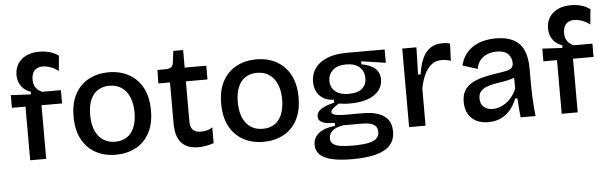

<svg xmlns="http://www.w3.org/2000/svg" viewBox="-53 -898 4004 1266"><g transform="rotate(-5 1949.0 -265.0)"><path d="M116 0V-355H26V-439L159 -432V-450Q131 -459 112.5 -476.5Q94 -494 84.5 -517.5Q75 -541 75 -568Q75 -610 95 -641.5Q115 -673 151.5 -690.5Q188 -708 237 -708Q278 -708 311 -697.5Q344 -687 365 -670L355 -570Q334 -587 306 -598Q278 -609 251 -609Q219 -609 198.5 -589.5Q178 -570 178 -529Q178 -504 186 -487Q194 -470 207 -459.5Q220 -449 233 -443H358V-355H222V0Z M682 13Q607 13 549 -19Q491 -51 458.5 -112Q426 -173 426 -262Q426 -353 460 -413Q494 -473 551.5 -503Q609 -533 681 -533Q755 -533 813 -502Q871 -471 904.5 -410Q938 -349 938 -258Q938 -168 904.5 -107.5Q871 -47 813 -17Q755 13 682 13ZM686 -73Q731 -73 763 -94Q795 -115 812 -156Q829 -197 829 -254Q829 -313 811 -355.5Q793 -398 759.5 -421Q726 -444 678 -444Q635 -444 602.5 -423.5Q570 -403 553 -362.5Q536 -322 536 -264Q536 -173 576 -123Q616 -73 686 -73Z M1231 11Q1154 11 1116.5 -31Q1079 -73 1079 -160V-431H1002L1004 -520H1054Q1080 -520 1093 -528.5Q1106 -537 1109 -559L1119 -636H1184V-520H1327V-429H1184V-163Q1184 -124 1202 -107Q1220 -90 1255 -90Q1274 -90 1293.5 -94.5Q1313 -99 1331 -112V-7Q1301 3 1276 7Q1251 11 1231 11Z M1659 13Q1584 13 1526 -19Q1468 -51 1435.5 -112Q1403 -173 1403 -262Q1403 -353 1437 -413Q1471 -473 1528.5 -503Q1586 -533 1658 -533Q1732 -533 1790 -502Q1848 -471 1881.5 -410Q1915 -349 1915 -258Q1915 -168 1881.5 -107.5Q1848 -47 1790 -17Q1732 13 1659 13ZM1663 -73Q1708 -73 1740 -94Q1772 -115 1789 -156Q1806 -197 1806 -254Q1806 -313 1788 -355.5Q1770 -398 1736.5 -421Q1703 -444 1655 -444Q1612 -444 1579.5 -423.5Q1547 -403 1530 -362.5Q1513 -322 1513 -264Q1513 -173 1553 -123Q1593 -73 1663 -73Z M2234 178Q2150 178 2096.5 165Q2043 152 2018 126Q1993 100 1993 62Q1993 16 2029 -13.5Q2065 -43 2138 -51V-71Q2084 -70 2056.5 -82.5Q2029 -95 2029 -122Q2029 -150 2056.5 -169.5Q2084 -189 2146 -204V-223Q2085 -225 2052 -261Q2019 -297 2019 -353Q2019 -404 2046.5 -442.5Q2074 -481 2127.5 -502.5Q2181 -524 2257 -524H2508V-436L2347 -460V-440Q2407 -429 2437 -402Q2467 -375 2467 -329Q2467 -288 2441.5 -256Q2416 -224 2367 -206.5Q2318 -189 2247 -189Q2234 -189 2219 -190Q2204 -191 2175 -195Q2151 -180 2136.5 -167Q2122 -154 2122 -144Q2122 -134 2134.5 -128Q2147 -122 2166 -120Q2185 -118 2202 -118H2330Q2350 -118 2381 -114.5Q2412 -111 2443 -98Q2474 -85 2495 -57.5Q2516 -30 2516 19Q2516 75 2484 110Q2452 145 2389 161.5Q2326 178 2234 178ZM2241 89Q2305 89 2344 81.5Q2383 74 2401 57Q2419 40 2419 14Q2419 -10 2407 -23.5Q2395 -37 2377.5 -42.5Q2360 -48 2342 -49Q2324 -50 2311 -50H2192Q2139 -41 2118 -19.5Q2097 2 2097 28Q2097 53 2115 66.5Q2133 80 2165.5 84.5Q2198 89 2241 89ZM2248 -253Q2306 -253 2335.5 -278.5Q2365 -304 2365 -346Q2365 -391 2335 -419.5Q2305 -448 2246 -448Q2188 -448 2157.5 -420Q2127 -392 2127 -349Q2127 -320 2141 -298.5Q2155 -277 2181.5 -265Q2208 -253 2248 -253Z M2624 0V-271V-520H2718L2713 -340H2730Q2739 -401 2758 -444Q2777 -487 2810 -509.5Q2843 -532 2892 -532Q2902 -532 2914 -531Q2926 -530 2941 -525L2936 -411Q2921 -417 2905 -419.5Q2889 -422 2876 -422Q2836 -422 2808 -399.5Q2780 -377 2761.5 -337.5Q2743 -298 2733 -246V0Z M3147 13Q3104 13 3070 -3.5Q3036 -20 3016.5 -53Q2997 -86 2997 -135Q2997 -174 3011.5 -202.5Q3026 -231 3055.5 -250.5Q3085 -270 3131 -282.5Q3177 -295 3240 -304Q3275 -309 3297.5 -314Q3320 -319 3330.5 -330Q3341 -341 3341 -363Q3341 -397 3317.5 -421.5Q3294 -446 3242 -446Q3213 -446 3184.5 -436Q3156 -426 3135.5 -403.5Q3115 -381 3108 -343L3010 -374Q3019 -412 3039 -441.5Q3059 -471 3089 -491.5Q3119 -512 3158.5 -522.5Q3198 -533 3245 -533Q3314 -533 3359 -510Q3404 -487 3426.5 -439.5Q3449 -392 3449 -318V-212Q3449 -179 3450.5 -142.5Q3452 -106 3454.5 -69.5Q3457 -33 3461 0H3362Q3359 -30 3356.5 -62Q3354 -94 3352 -127H3337Q3323 -89 3297.5 -57Q3272 -25 3234.5 -6Q3197 13 3147 13ZM3185 -71Q3206 -71 3227.5 -78Q3249 -85 3270.5 -99.5Q3292 -114 3310.5 -137Q3329 -160 3343 -192L3342 -286L3368 -281Q3351 -266 3325.5 -258Q3300 -250 3270 -245.5Q3240 -241 3210.5 -235.5Q3181 -230 3156.5 -220.5Q3132 -211 3117.5 -194Q3103 -177 3103 -147Q3103 -110 3126 -90.5Q3149 -71 3185 -71Z M3634 0V-355H3544V-439L3677 -432V-450Q3649 -459 3630.5 -476.5Q3612 -494 3602.5 -517.5Q3593 -541 3593 -568Q3593 -610 3613 -641.5Q3633 -673 3669.5 -690.5Q3706 -708 3755 -708Q3796 -708 3829 -697.5Q3862 -687 3883 -670L3873 -570Q3852 -587 3824 -598Q3796 -609 3769 -609Q3737 -609 3716.5 -589.5Q3696 -570 3696 -529Q3696 -504 3704 -487Q3712 -470 3725 -459.5Q3738 -449 3751 -443H3876V-355H3740V0Z"/></g></svg>

Font: Bricolage Grotesque 96pt ExtraBold Medium
Style: Regular
Weight: 500
Version: Version 1.001;gftools[0.9.33.dev8+g029e19f]